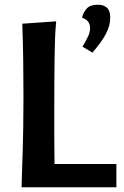

<svg xmlns="http://www.w3.org/2000/svg" viewBox="-20 -790 524 810"><path d="M471 0H71Q72 -48 73.5 -84.5Q75 -121 76 -160.5Q77 -200 78 -251Q79 -302 79 -379Q79 -456 78 -532.5Q77 -609 74 -690L217 -700Q214 -668 212.5 -634.5Q211 -601 210.5 -560.5Q210 -520 209.5 -470Q209 -420 209 -356Q209 -274 209 -213Q209 -152 210 -98H471ZM326 -715Q331 -737 345.5 -753.5Q360 -770 392 -770Q409 -770 419.5 -765Q430 -760 435.5 -752.5Q441 -745 443 -735.5Q445 -726 445 -716Q445 -681 426.5 -646.5Q408 -612 370 -568L328 -593Q345 -622 352.5 -638.5Q360 -655 360 -671Q360 -705 326 -715Z"/></svg>

Font: CantoraOne
Style: Regular
Weight: 400
Designer: Pablo Impallari, Rodrigo Fuenzalida
Foundry: Pablo Impallari
Version: Version 1.001; ttfautohint (v0.8) -G 200 -r 50